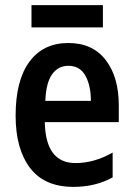

<svg xmlns="http://www.w3.org/2000/svg" viewBox="-20 -720 521 750"><path d="M247 -552Q342 -552 393 -485.5Q444 -419 444 -309V-243H155Q158 -83 275 -83Q348 -83 420 -124V-27Q353 10 267 10Q153 10 97 -64.5Q41 -139 41 -268Q41 -406 95 -479Q149 -552 247 -552ZM247 -463Q208 -463 184 -430.5Q160 -398 157 -326H335Q335 -386 313.5 -424.5Q292 -463 247 -463ZM382 -700V-613H103V-700Z"/></svg>

Font: Noto Sans Kannada Condensed SemiBold
Style: Regular
Weight: 600
Width: 3
Designer: Jelle Bosma - Monotype Design Team
Foundry: Monotype Imaging Inc.
Version: Version 2.005; ttfautohint (v1.8.4.7-5d5b)